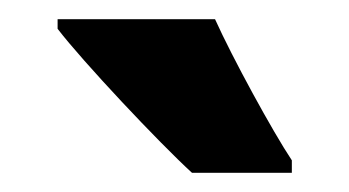

<svg xmlns="http://www.w3.org/2000/svg" viewBox="-20 -786 364 200"><path d="M204 -766H40V-756C66 -722 146 -637 180 -606H284V-619C264 -649 222 -726 204 -766Z"/></svg>

Font: Noto Sans Lao UI ExtCond ExtBd
Style: Regular
Weight: 800
Width: 2
Designer: Monotype Design Team
Foundry: Monotype Imaging Inc.
Version: Version 2.000